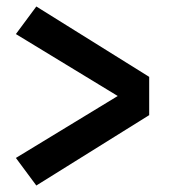

<svg xmlns="http://www.w3.org/2000/svg" viewBox="-20 -636 540 592"><path d="M92 -64 29 -149 343 -340 29 -531 92 -616 440 -399V-281Z"/></svg>

Font: Iosevka Curly Slab Heavy
Style: Regular
Weight: 900
Monospace: yes
Designer: Belleve Invis
Foundry: Belleve Invis
Version: Version 22.1.2; ttfautohint (v1.8.4)